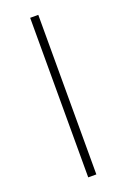

<svg xmlns="http://www.w3.org/2000/svg" viewBox="-142 -774 541 821"><g transform="rotate(-20 128.5 -363.0)"><path d="M110 -726H147V0H110Z"/></g></svg>

Font: Kinto Sans Thin
Style: Regular
Weight: 100
Designer: Authors: Ryoko NISHIZUKA  (kana & ideographs); Paul D. Hunt (Latin, Greek & Cyrillic); Wenlong ZHANG  (bopomofo); Sandol
Foundry: Adobe Systems Incorporated, ookami Inc.
Version: Version 0.001